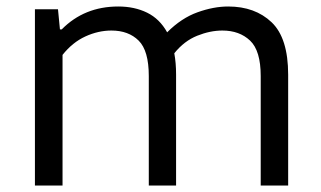

<svg xmlns="http://www.w3.org/2000/svg" viewBox="-20 -571 987 591"><path d="M87.5 0V-542.5H158.5L164.5 -480.5H170Q239.5 -551 344 -551Q394 -551 432.8 -532Q471.5 -513 494.5 -471.5Q538.5 -515.5 588 -533.2Q637.5 -551 682.5 -551Q765 -551 816 -502.5Q867 -454 867 -341V0H782.5V-337Q782.5 -415 749.8 -446Q717 -477 664.5 -477Q627 -477 587 -461Q547 -445 516.5 -407Q522 -377.5 522 -342V0H438V-337Q438 -415 406.8 -446Q375.5 -477 323 -477Q282.5 -477 242.8 -458.8Q203 -440.5 172.5 -402V0Z"/></svg>

Font: Encode Sans Expanded Expanded
Style: Regular
Weight: 400
Width: 7
Designer: Multiple Designers
Foundry: Impallari Type
Version: Version 3.000; ttfautohint (v1.8.3) -l 8 -r 50 -G 200 -x 14 